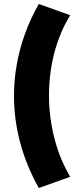

<svg xmlns="http://www.w3.org/2000/svg" viewBox="-20 -825 406 960"><path d="M174 115Q112 4.5 81 -111.5Q50 -227.5 50 -346Q50 -424.5 63.8 -502.2Q77.5 -580 105 -656Q132.5 -732 174 -805L331 -749Q304.5 -706 284.5 -658Q264.5 -610 251.2 -559Q238 -508 231.5 -454.8Q225 -401.5 225 -348Q225 -239.5 251.8 -134.5Q278.5 -29.5 331 59Z"/></svg>

Font: Geologica Black
Style: Regular
Weight: 900
Designer: Sindre Bremnes, Frode Helland
Foundry: Monokrom Skriftforlag AS
Version: Version 1.010;gftools[0.9.28]